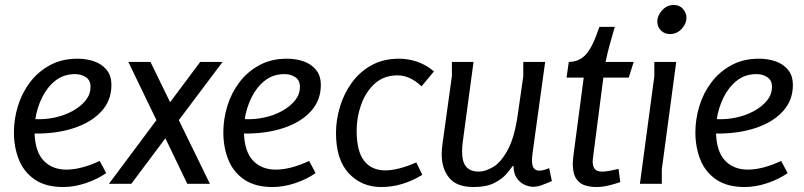

<svg xmlns="http://www.w3.org/2000/svg" viewBox="-20 -739 3234 772"><path d="M292 -503Q327 -503 358 -492.5Q389 -482 408.5 -458.5Q428 -435 428 -397Q428 -335 387.5 -291Q347 -247 277 -224Q207 -201 119 -202Q122 -127 156.5 -92Q191 -57 247 -57Q306 -57 381 -92L407 -43Q371 -18 324.5 -2.5Q278 13 234 13Q164 13 120 -17Q76 -47 56 -97Q36 -147 36 -207Q36 -260 52 -312.5Q68 -365 100.5 -408Q133 -451 181 -477Q229 -503 292 -503ZM282 -441Q236 -441 203 -415Q170 -389 149.5 -347.5Q129 -306 122 -260Q161 -258 200.5 -266.5Q240 -275 272.5 -293Q305 -311 324.5 -335.5Q344 -360 344 -390Q344 -416 325.5 -428.5Q307 -441 282 -441Z M585 -490 664 -328 785 -490H875L699 -256L824 0H733L645 -183L508 0H418L609 -256L496 -490Z M1134 -503Q1169 -503 1200 -492.5Q1231 -482 1250.5 -458.5Q1270 -435 1270 -397Q1270 -335 1229.5 -291Q1189 -247 1119 -224Q1049 -201 961 -202Q964 -127 998.5 -92Q1033 -57 1089 -57Q1148 -57 1223 -92L1249 -43Q1213 -18 1166.5 -2.5Q1120 13 1076 13Q1006 13 962 -17Q918 -47 898 -97Q878 -147 878 -207Q878 -260 894 -312.5Q910 -365 942.5 -408Q975 -451 1023 -477Q1071 -503 1134 -503ZM1124 -441Q1078 -441 1045 -415Q1012 -389 991.5 -347.5Q971 -306 964 -260Q1003 -258 1042.5 -266.5Q1082 -275 1114.5 -293Q1147 -311 1166.5 -335.5Q1186 -360 1186 -390Q1186 -416 1167.5 -428.5Q1149 -441 1124 -441Z M1675 -392Q1628 -436 1579 -436Q1523 -436 1486.5 -402.5Q1450 -369 1432 -318Q1414 -267 1414 -214Q1414 -131 1444 -92.5Q1474 -54 1529 -54Q1581 -54 1654 -86L1678 -36Q1598 13 1513 13Q1434 13 1382.5 -42Q1331 -97 1331 -204Q1331 -257 1347 -310Q1363 -363 1394.5 -406.5Q1426 -450 1473.5 -476.5Q1521 -503 1585 -503Q1620 -503 1655.5 -491.5Q1691 -480 1725 -452Z M1884 -490 1841 -171Q1838 -149 1838 -130Q1838 -87 1855 -68Q1872 -49 1905 -49Q1932 -49 1963.5 -68Q1995 -87 2022 -137Q2049 -187 2062 -279L2084 -432V-490H2172L2121 -121Q2120 -114 2119.5 -107Q2119 -100 2119 -95Q2119 -71 2127 -62Q2135 -53 2147 -53Q2162 -53 2175 -58Q2188 -63 2188 -63L2199 -11Q2199 -11 2186.5 -5.5Q2174 0 2157 6Q2140 12 2124 12Q2107 12 2088.5 3.5Q2070 -5 2057.5 -23.5Q2045 -42 2045 -71H2041Q2034 -61 2017 -40.5Q2000 -20 1968 -3.5Q1936 13 1884 13Q1817 13 1786.5 -23.5Q1756 -60 1756 -119Q1756 -138 1759 -159L1797 -433V-490Z M2452 -631Q2441 -593 2432 -561Q2423 -529 2415 -490H2528L2508 -427H2406L2365 -110Q2365 -110 2364 -102Q2363 -94 2363 -89Q2363 -70 2371.5 -59.5Q2380 -49 2402 -49Q2423 -49 2467 -60L2474 -7Q2474 -7 2459 -2Q2444 3 2422 8Q2400 13 2378 13Q2354 13 2332.5 6.5Q2311 0 2297 -20.5Q2283 -41 2283 -81Q2283 -89 2284.5 -102.5Q2286 -116 2286 -116L2327 -427H2258L2267 -490Q2308 -490 2335.5 -519.5Q2363 -549 2390 -631Z M2740 -668Q2740 -643 2720.5 -622.5Q2701 -602 2674 -602Q2652 -602 2637.5 -616.5Q2623 -631 2623 -652Q2623 -677 2642.5 -698Q2662 -719 2689 -719Q2712 -719 2726 -703.5Q2740 -688 2740 -668ZM2699 -490 2641 -58V0H2553L2611 -433V-490Z M3032 -503Q3067 -503 3098 -492.5Q3129 -482 3148.5 -458.5Q3168 -435 3168 -397Q3168 -335 3127.5 -291Q3087 -247 3017 -224Q2947 -201 2859 -202Q2862 -127 2896.5 -92Q2931 -57 2987 -57Q3046 -57 3121 -92L3147 -43Q3111 -18 3064.5 -2.5Q3018 13 2974 13Q2904 13 2860 -17Q2816 -47 2796 -97Q2776 -147 2776 -207Q2776 -260 2792 -312.5Q2808 -365 2840.5 -408Q2873 -451 2921 -477Q2969 -503 3032 -503ZM3022 -441Q2976 -441 2943 -415Q2910 -389 2889.5 -347.5Q2869 -306 2862 -260Q2901 -258 2940.5 -266.5Q2980 -275 3012.5 -293Q3045 -311 3064.5 -335.5Q3084 -360 3084 -390Q3084 -416 3065.5 -428.5Q3047 -441 3022 -441Z"/></svg>

Font: Rosario Light
Style: Italic
Weight: 300
Italic angle: -8.05°
Designer: Hector Gatti
Foundry: Omnibus Type
Version: Version 1.101; ttfautohint (v1.8.1.43-b0c9)